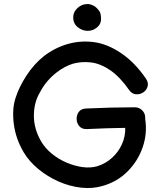

<svg xmlns="http://www.w3.org/2000/svg" viewBox="-20 -927 790 952"><path d="M492 -6Q563 -27 613.5 -78Q664 -129 687.5 -197Q711 -265 700 -337V-344Q700 -365 685 -380Q670 -395 649 -395Q534 -395 407 -389Q382 -388 370.5 -372Q359 -356 360 -335.5Q361 -315 374 -300.5Q387 -286 411 -287Q513 -292 601 -293Q602 -250 584.5 -211.5Q567 -173 535.5 -144.5Q504 -116 463 -103Q429 -93 389 -98.5Q349 -104 309.5 -121Q270 -138 237.5 -164.5Q205 -191 185 -224Q148 -287 148 -353Q148 -419 178 -469Q208 -527 261 -568Q300 -598 341 -611Q384 -623 431 -617.5Q478 -612 528 -578Q577 -543 620 -481Q634 -461 654 -459.5Q674 -458 690.5 -469Q707 -480 712 -499Q717 -518 703 -538Q648 -618 580.5 -663.5Q513 -709 447 -718Q380 -727 316.5 -709Q253 -691 198 -649Q148 -609 111 -552Q74 -495 57 -441Q39 -386 48.5 -312Q58 -238 98 -171Q125 -126 170.5 -88.5Q216 -51 270.5 -27Q325 -3 382.5 3.5Q440 10 492 -6ZM415 -774Q440 -774 460.5 -790.5Q481 -807 481 -832Q481 -849 478 -860Q475 -871 466 -880Q456 -893 441.5 -900Q427 -907 414 -907Q386 -907 364.5 -887.5Q343 -868 343 -841Q343 -809 367 -791Q389 -774 415 -774Z"/></svg>

Font: Balsamiq Sans
Style: Regular
Weight: 400
Designer: Michael Angeles
Foundry: Balsamiq SRL
Version: Version 1.020; ttfautohint (v1.8.4.7-5d5b);gftools[0.9.26]